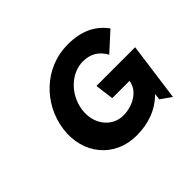

<svg xmlns="http://www.w3.org/2000/svg" viewBox="-80 -359 456 456"><g transform="rotate(-45 148.0 -130.5)"><path d="M296 -147H166L172 -100H230C226 -69 192 -52 162 -52C123 -52 96 -88 102 -131C108 -176 145 -211 184 -211C209 -211 227 -201 240 -178L286 -220C266 -248 235 -265 187 -265C110 -265 48 -205 38 -130C28 -55 77 4 150 4C190 4 224 -8 251 -35L249 -19L276 0Z"/></g></svg>

Font: Hussar Tani
Style: DwaKurs
Weight: 700
Foundry: Cannot Into Space Fonts
Version: Version 0.92